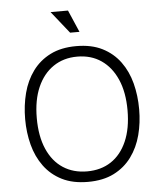

<svg xmlns="http://www.w3.org/2000/svg" viewBox="-60 -956 856 1020"><g transform="rotate(-5 368.0 -446.0)"><path d="M368 12Q287 12 229.5 -17Q172 -46 135 -96.5Q98 -147 81 -212Q64 -277 64 -349Q64 -422 81 -487.5Q98 -553 135 -603.5Q172 -654 229.5 -683Q287 -712 368 -712Q449 -712 506.5 -683Q564 -654 601 -603.5Q638 -553 655 -487.5Q672 -422 672 -349Q672 -277 655 -212Q638 -147 601 -96.5Q564 -46 506.5 -17Q449 12 368 12ZM368 -44Q442 -44 496 -79.5Q550 -115 580 -183.5Q610 -252 610 -349Q610 -445 580 -513.5Q550 -582 496 -619Q442 -656 368 -656Q295 -656 240.5 -619Q186 -582 156 -513.5Q126 -445 126 -349Q126 -252 156 -183.5Q186 -115 240.5 -79.5Q295 -44 368 -44ZM342 -786 248 -904H341L392 -786Z"/></g></svg>

Font: Inclusive Sans Light
Style: Regular
Weight: 300
Designer: Olivia King
Foundry: Olivia King
Version: Version 2.004